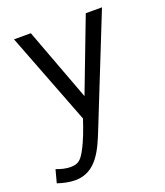

<svg xmlns="http://www.w3.org/2000/svg" viewBox="-134 -563 763 890"><g transform="rotate(-20 247.5 -117.5)"><path d="M-2 222C26 231 55 238 85 238C190 238 230.2 137.1 263 55L474 -473H394L257 -114L123 -473H40L215 -19C199 29 182 78 157 123C139 155 125 173 86 173C61 173 38 167 15 158Z"/></g></svg>

Font: Logix
Style: Regular
Weight: 400
Designer: Michael Lee Finney
Version: Version 1.06